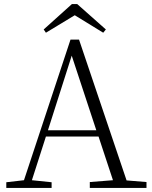

<svg xmlns="http://www.w3.org/2000/svg" viewBox="-20 -925 747 945"><path d="M234 0V-28L137 -38L206 -253H465L536 -38L422 -29V0H701V-29L603 -37L369 -730H327L98 -38L11 -28V0ZM333 -651 454 -284H216ZM348 -850 488 -764 501 -780 360 -905H334L195 -780L206 -764Z"/></svg>

Font: AllPunType ExtraLight
Style: Regular
Weight: 280
Version: 1.0